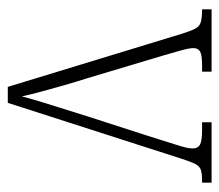

<svg xmlns="http://www.w3.org/2000/svg" viewBox="-56 -520 576 505"><g transform="rotate(90 232.5 -268.0)"><path d="M68 -462Q61 -484 55 -494.5Q49 -505 37.5 -508Q26 -511 5 -511V-536H169V-511H153Q126 -511 116.5 -506Q107 -501 107 -488Q107 -477 114 -452.5Q121 -428 127 -407L186 -210Q195 -182 204.5 -149Q214 -116 222 -86Q230 -56 234 -37Q239 -57 252.5 -101Q266 -145 287 -211L338 -369Q353 -418 362 -445.5Q371 -473 371 -486Q371 -500 361 -505.5Q351 -511 322 -511H302V-536H461V-511H457Q438 -511 428 -508Q418 -505 412 -493.5Q406 -482 398 -457L251 0H209Z"/></g></svg>

Font: Noto Serif Sinhala Condensed ExtraLight
Style: Regular
Weight: 200
Width: 3
Designer: Jelle Bosma - Monotype Design Team
Foundry: Monotype Imaging Inc.
Version: Version 2.007; ttfautohint (v1.8.4.7-5d5b)